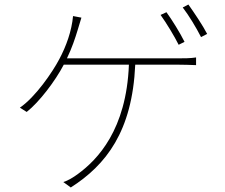

<svg xmlns="http://www.w3.org/2000/svg" viewBox="-20 -791 996 849"><path d="M68 -315 98 -296C152 -338 224 -432 262 -505H550C539 -217 411 -85 325 -22C305 -7 280 8 260 14L293 38C448 -61 565 -209 578 -505H768C790 -505 823 -504 847 -503V-537C823 -533 791 -533 768 -533H276C299 -581 312 -621 323 -657L340 -713L303 -720C297 -654 273 -587 242 -529C212 -472 137 -362 68 -315ZM690 -725C716 -689 751 -631 770 -593L796 -606C775 -648 740 -704 716 -737ZM788 -758C815 -723 847 -670 869 -627L896 -641C877 -678 838 -736 813 -771Z"/></svg>

Font: Kinto Sans Thin
Style: Regular
Weight: 100
Designer: Authors: Ryoko NISHIZUKA  (kana & ideographs); Paul D. Hunt (Latin, Greek & Cyrillic); Wenlong ZHANG  (bopomofo); Sandol
Foundry: Adobe Systems Incorporated, ookami Inc.
Version: Version 0.001